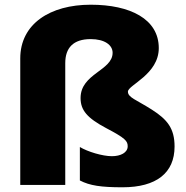

<svg xmlns="http://www.w3.org/2000/svg" viewBox="-20 -878 790 815"><path d="M654 -674C654 -797 533 -858 365 -858C193 -858 66 -777 66 -630V-93H257V-610C257 -675 291 -712 365 -712C424 -712 458 -687 458 -654C458 -578 322 -566 322 -462C322 -410 350 -377 431 -334C513 -291 522 -279 522 -257C522 -230 492 -215 455 -215C415 -215 352 -234 319 -254V-112C361 -90 410 -83 500 -83C644 -83 721 -144 721 -256C721 -333 690 -371 624 -413C558 -455 523 -464 523 -489C523 -517 654 -562 654 -674Z"/></svg>

Font: Noto Sans Telugu UI Black
Style: Regular
Weight: 900
Designer: Jelle Bosma - Monotype Design Team
Foundry: Monotype Imaging Inc.
Version: Version 2.005